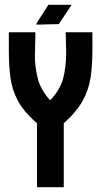

<svg xmlns="http://www.w3.org/2000/svg" viewBox="-20 -784 428 804"><path d="M146 -681Q131 -681 131 -682L139 -696L157 -724L183 -764H280L226 -683L178 -682ZM135 0V-268Q80 -315 55 -362Q30 -409 23.5 -460.5Q17 -512 17 -573V-649H128V-622L127 -595V-574L126 -553Q126 -504 138 -456Q150 -408 190 -364Q233 -409 245 -457.5Q257 -506 257 -560V-580L256 -600V-625L255 -649H367V-573Q367 -512 359.5 -460.5Q352 -409 326.5 -362.5Q301 -316 247 -268V0Z"/></svg>

Font: New Amsterdam
Style: Regular
Weight: 400
Designer: Vladimir Nikolic
Foundry: Vladimir Nikolic
Version: Version 1.000; ttfautohint (v1.8.4.7-5d5b)